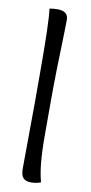

<svg xmlns="http://www.w3.org/2000/svg" viewBox="-86 -779 386 818"><g transform="rotate(10 106.5 -370.0)"><path d="M66 -49 68 -335V-451Q68 -687 60 -740Q76 -743 95 -743Q141 -743 141 -705Q141 -701 140 -652Q134 -470 134 -358V-202Q134 -69 153 -5Q135 3 111 3Q87 3 76.5 -9Q66 -21 66 -49Z"/></g></svg>

Font: Overlock
Style: Regular
Weight: 400
Designer: Dario Muhafara
Foundry: Dario Manuel Muhafara
Version: Version 1.002